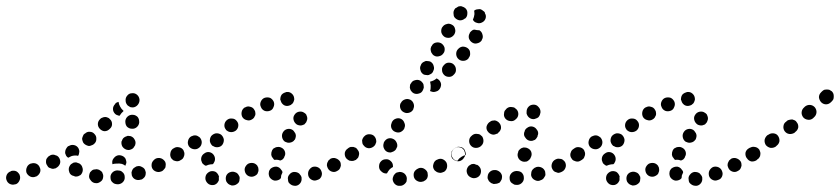

<svg xmlns="http://www.w3.org/2000/svg" viewBox="-42 -576 2721 622"><path d="M21 9Q25 1 22 -8Q21 -12 18 -15Q15 -19 11 -21Q7 -23 2 -23Q-2 -23 -6 -22L-7 -21Q-16 -18 -20 -10Q-24 -1 -21 7Q-18 16 -10 20Q-1 24 7 21H9Q17 18 21 9ZM357 13Q363 6 362 -3Q362 -8 360 -12Q358 -16 354 -19Q351 -22 347 -23Q342 -24 338 -24H337Q327 -23 321 -16Q315 -9 316 0Q316 5 318 9Q320 13 324 16Q327 19 332 20Q336 21 340 21H341Q351 20 357 13ZM283 13Q291 8 292 -1Q293 -6 292 -10Q291 -14 289 -18Q286 -22 282 -24Q279 -27 274 -27L273 -28Q269 -28 264 -27Q260 -27 256 -24Q253 -21 250 -18Q248 -14 247 -9Q245 0 251 7Q256 15 265 17H266Q275 19 283 13ZM422 2Q426 -1 428 -5Q430 -9 430 -13Q431 -18 429 -22Q427 -31 418 -35Q410 -40 401 -37H400Q396 -35 392 -32Q389 -30 387 -26Q385 -22 384 -17Q384 -13 385 -8Q388 1 396 5Q405 9 413 6H415Q419 5 422 2ZM82 -9Q85 -12 87 -16Q89 -20 89 -25Q89 -29 87 -33Q84 -42 75 -46Q67 -49 58 -46H57Q48 -42 45 -34Q41 -25 44 -16Q48 -8 56 -4Q65 0 74 -4H75Q79 -6 82 -9ZM202 -4Q207 -4 211 -5Q215 -7 219 -9Q222 -12 224 -16Q228 -25 225 -33Q223 -42 214 -47H213Q209 -49 205 -50Q200 -50 196 -49Q192 -47 188 -44Q185 -41 183 -37Q179 -29 182 -20Q184 -11 193 -7H194Q198 -5 202 -4ZM489 -27Q492 -30 494 -34Q495 -39 495 -43Q495 -48 493 -52Q488 -60 480 -63Q471 -66 462 -62L461 -61Q457 -59 455 -56Q452 -53 450 -48Q449 -44 449 -40Q449 -35 451 -31Q455 -23 464 -20Q473 -17 481 -21H482Q486 -23 489 -27ZM152 -45Q155 -53 151 -62Q149 -66 146 -69Q143 -72 138 -73Q134 -75 130 -75Q125 -75 121 -73L120 -72Q116 -71 113 -67Q110 -64 108 -60Q107 -56 107 -51Q107 -47 109 -43Q111 -39 114 -35Q117 -32 122 -31Q126 -29 130 -29Q135 -30 139 -31L140 -32Q148 -36 152 -45ZM322 -55Q323 -59 326 -63L327 -64Q332 -71 341 -73Q350 -74 358 -69Q362 -66 364 -63Q366 -59 367 -54Q368 -50 367 -47Q366 -43 364 -39Q359 -43 353 -45Q345 -47 336 -46H335Q328 -46 322 -44Q322 -44 322 -45Q322 -46 322 -46Q321 -51 322 -55ZM555 -73Q556 -82 551 -90Q549 -93 545 -96Q541 -98 537 -99Q532 -100 528 -99Q524 -98 520 -95H519Q511 -89 510 -80Q508 -71 513 -63Q516 -60 519 -57Q523 -55 528 -54Q532 -53 536 -54Q541 -55 544 -58H545Q553 -64 555 -73ZM169 -80Q169 -85 170 -89Q171 -93 174 -97Q176 -101 180 -103H181Q189 -108 198 -106Q207 -104 212 -96Q214 -92 215 -87Q215 -83 214 -79Q214 -77 213 -75Q212 -73 211 -71Q209 -72 207 -72Q198 -73 189 -70Q184 -68 179 -65Q177 -66 175 -68Q173 -70 172 -72Q170 -76 169 -80ZM354 -102Q359 -94 368 -91Q372 -90 376 -90Q381 -91 385 -93Q389 -95 391 -98Q394 -102 396 -106V-107Q399 -116 394 -124Q390 -132 381 -135Q376 -136 372 -136Q368 -135 364 -133Q360 -131 357 -128Q354 -124 353 -120L352 -119Q350 -110 354 -102ZM270 -125Q271 -135 264 -142Q258 -149 249 -149Q240 -150 233 -143H232Q228 -140 227 -136Q225 -132 224 -127Q224 -123 226 -118Q227 -114 230 -111Q233 -108 237 -106Q241 -104 246 -103Q250 -103 254 -105Q258 -106 262 -109L263 -110Q270 -116 270 -125ZM321 -174Q321 -184 314 -190Q311 -194 307 -195Q303 -197 299 -197Q294 -197 290 -195Q286 -194 283 -191L282 -190Q275 -183 275 -174Q275 -165 282 -158Q285 -155 289 -153Q293 -151 297 -151Q302 -151 306 -153Q310 -155 313 -158L314 -159Q321 -165 321 -174ZM365 -174Q366 -170 369 -166Q372 -163 376 -161Q380 -159 385 -159Q394 -158 401 -164Q408 -170 409 -179V-180Q409 -185 408 -189Q407 -193 404 -197Q401 -200 397 -202Q393 -204 389 -204Q379 -205 372 -199Q365 -193 364 -184V-183Q364 -178 365 -174ZM324 -223Q324 -232 331 -239V-240Q334 -242 336 -244Q339 -245 342 -246Q343 -238 347 -231Q351 -223 358 -217Q358 -217 358 -217Q358 -217 358 -216Q351 -210 346 -202Q346 -201 346 -201Q342 -201 338 -203Q334 -204 331 -207Q324 -214 324 -223ZM367 -241Q369 -237 372 -234Q376 -231 380 -229Q384 -228 389 -228Q398 -229 404 -236Q410 -243 410 -252V-253Q409 -263 402 -269Q395 -275 386 -274Q376 -274 370 -266Q364 -259 365 -250V-249Q365 -245 367 -241Z M931 17Q925 25 916 26Q911 26 907 25Q903 24 899 21Q896 19 893 15Q891 11 891 6Q889 -3 895 -10Q901 -18 910 -19Q915 -19 919 -18Q923 -17 927 -14Q929 -12 931 -9Q933 -7 934 -4Q935 -2 935 -1Q935 0 935 0Q935 0 935 1Q936 10 931 17ZM718 24Q722 23 726 20Q729 18 732 14Q734 10 734 5Q735 1 734 -3Q734 -4 734 -4Q733 -4 733 -5Q732 -7 731 -9Q727 -16 720 -18Q713 -21 706 -19Q697 -17 692 -9Q688 -1 690 8Q691 13 694 16Q697 20 701 22Q705 24 709 25Q714 25 718 24ZM652 23Q643 25 635 21Q627 16 624 7Q622 -2 626 -10Q631 -18 640 -21Q649 -23 657 -19Q661 -16 663 -13Q666 -9 667 -5Q667 -5 667 -5Q668 -5 668 -5Q667 -4 667 -3Q667 3 667 8Q667 9 666 10Q666 11 665 12Q661 20 652 23ZM847 9Q838 7 832 -1Q830 -4 829 -9Q828 -13 829 -18Q829 -22 832 -26Q834 -30 838 -32Q846 -37 855 -36Q864 -34 869 -26Q871 -24 872 -22Q873 -20 873 -17Q871 -13 869 -8Q868 -3 868 1Q867 2 866 3Q865 4 864 5Q856 10 847 9ZM994 3Q997 0 999 -4Q1001 -9 1001 -13Q1001 -17 999 -22Q996 -30 988 -34Q979 -38 970 -35Q966 -33 963 -30Q960 -27 958 -23Q956 -19 956 -14Q956 -10 957 -6Q960 3 969 7Q977 11 986 7Q990 6 994 3ZM785 -7Q789 -9 792 -13Q794 -17 795 -21Q796 -25 795 -30Q795 -34 792 -38Q792 -38 792 -39Q791 -39 791 -40Q791 -40 791 -40Q785 -47 777 -48Q768 -49 761 -45Q757 -42 755 -39Q752 -35 751 -31Q750 -26 751 -22Q752 -17 754 -14Q759 -6 768 -4Q777 -2 785 -7ZM1057 -27Q1060 -31 1061 -35Q1063 -39 1062 -44Q1062 -48 1060 -52Q1055 -60 1046 -63Q1038 -66 1029 -62Q1025 -59 1022 -56Q1020 -53 1018 -48Q1017 -44 1017 -40Q1018 -35 1020 -31Q1024 -23 1033 -20Q1042 -17 1050 -22Q1054 -24 1057 -27ZM610 -56Q609 -61 610 -65Q612 -74 620 -79Q628 -85 637 -83Q646 -81 651 -73Q656 -65 654 -56Q653 -52 651 -49Q650 -46 647 -44Q640 -44 633 -42Q629 -41 625 -39Q621 -40 618 -43Q615 -45 613 -48Q611 -52 610 -56ZM1111 -58Q1114 -61 1117 -65Q1119 -68 1120 -73Q1121 -77 1120 -82Q1119 -86 1116 -90Q1111 -97 1101 -99Q1092 -100 1085 -95Q1077 -90 1075 -81Q1074 -71 1079 -64Q1082 -60 1086 -58Q1089 -55 1094 -55Q1098 -54 1103 -55Q1107 -56 1111 -58ZM552 -65Q554 -69 555 -73Q556 -78 555 -82Q554 -86 552 -90Q546 -98 537 -99Q528 -101 520 -95Q512 -90 511 -81Q509 -72 515 -64Q517 -60 521 -58Q525 -56 529 -55Q533 -54 538 -55Q542 -56 546 -59Q550 -61 552 -65ZM837 -79Q837 -84 839 -87V-88Q841 -92 844 -95Q848 -97 852 -99Q856 -100 861 -100Q865 -100 869 -98Q878 -94 881 -85Q884 -76 879 -68V-67Q877 -63 874 -60Q870 -57 866 -56Q862 -57 859 -58Q853 -59 847 -58Q844 -60 842 -64Q839 -67 838 -70Q836 -75 837 -79ZM611 -110Q613 -119 608 -127Q606 -131 602 -133Q598 -136 594 -137Q590 -138 585 -137Q581 -136 577 -134Q569 -129 567 -119Q565 -110 570 -102Q575 -95 584 -93Q594 -91 601 -96Q609 -101 611 -110ZM638 -118Q637 -127 642 -135Q648 -142 657 -144Q666 -145 674 -140Q681 -134 683 -125Q684 -116 679 -108Q675 -102 668 -100Q661 -98 654 -100Q651 -101 648 -103Q648 -103 648 -103Q647 -103 647 -103Q640 -109 638 -118ZM872 -131Q874 -122 881 -117Q885 -115 889 -114Q894 -113 898 -114Q903 -115 906 -117Q910 -119 912 -123H913Q915 -127 916 -132Q917 -136 916 -140Q915 -145 912 -148Q910 -152 906 -155Q898 -160 889 -158Q880 -156 875 -148Q870 -140 872 -131ZM685 -172Q686 -181 693 -187Q700 -193 709 -192Q719 -192 725 -184Q731 -177 730 -168Q729 -159 722 -153Q715 -148 707 -148Q699 -148 693 -153Q692 -154 690 -155Q690 -155 690 -155Q690 -155 690 -156Q684 -163 685 -172ZM909 -188Q911 -179 919 -173Q922 -171 927 -170Q931 -169 936 -170Q940 -171 944 -173Q947 -176 950 -180Q952 -184 953 -188Q954 -192 953 -197Q952 -201 950 -205Q947 -209 943 -211Q936 -216 926 -214Q917 -212 912 -204Q907 -197 909 -188ZM741 -214Q739 -205 743 -197Q748 -189 757 -187Q766 -184 774 -189Q778 -191 781 -195Q783 -198 785 -203Q786 -207 785 -212Q785 -216 782 -220Q778 -228 769 -230Q760 -233 752 -228H751Q743 -223 741 -214ZM803 -247Q799 -238 803 -230Q806 -221 815 -217Q823 -214 832 -217Q841 -220 844 -229Q848 -237 845 -246Q841 -255 833 -259Q824 -262 815 -259Q807 -256 803 -247ZM867 -262Q868 -266 871 -270Q874 -273 878 -275Q882 -277 886 -278H887Q896 -279 903 -273Q910 -267 911 -258Q912 -253 910 -249Q909 -245 906 -241Q903 -238 900 -236Q896 -234 891 -233Q883 -232 877 -236Q870 -241 868 -248Q867 -250 867 -251Q867 -252 866 -252Q866 -253 866 -253Q866 -258 867 -262Z M1263 24Q1267 22 1270 19Q1273 16 1275 12Q1276 7 1276 3Q1276 -6 1269 -13Q1262 -19 1253 -19H1252Q1247 -18 1243 -17Q1239 -15 1236 -11Q1233 -8 1232 -4Q1230 0 1230 5Q1231 14 1237 20Q1244 27 1254 26H1255Q1259 26 1263 24ZM1336 8Q1340 5 1342 1Q1344 -4 1344 -8Q1344 -12 1343 -17Q1340 -25 1331 -30Q1323 -34 1314 -31L1313 -30Q1309 -29 1306 -26Q1302 -23 1300 -19Q1298 -15 1298 -10Q1298 -6 1299 -2Q1302 7 1311 11Q1319 15 1328 12H1329Q1333 10 1336 8ZM1193 -21Q1186 -27 1186 -36V-37Q1186 -47 1192 -53Q1198 -60 1208 -60Q1217 -61 1224 -54Q1231 -48 1231 -38V-37Q1231 -37 1231 -36Q1231 -36 1231 -35Q1225 -32 1220 -27Q1215 -21 1212 -15Q1211 -15 1210 -14Q1210 -14 1209 -14Q1200 -14 1193 -21ZM1406 -33Q1408 -42 1404 -50Q1399 -58 1390 -61Q1381 -63 1373 -58H1372Q1364 -53 1362 -44Q1359 -35 1364 -27Q1366 -23 1370 -21Q1373 -18 1378 -17Q1382 -16 1386 -16Q1391 -17 1395 -19H1396Q1404 -24 1406 -33ZM1461 -65Q1464 -68 1465 -73Q1465 -77 1464 -82Q1463 -86 1461 -90Q1458 -93 1455 -96Q1451 -98 1446 -99Q1442 -100 1438 -99Q1433 -98 1430 -95L1429 -94Q1421 -89 1420 -80Q1418 -71 1423 -63Q1429 -56 1438 -54Q1447 -52 1455 -58Q1459 -61 1461 -65ZM1118 -65Q1120 -69 1121 -74Q1122 -78 1121 -82Q1120 -87 1117 -90Q1115 -94 1111 -97Q1107 -99 1103 -100Q1098 -100 1094 -100Q1090 -99 1086 -96L1085 -95Q1081 -93 1079 -89Q1077 -85 1076 -81Q1075 -76 1076 -72Q1077 -68 1080 -64Q1085 -56 1094 -55Q1103 -53 1111 -59H1112Q1115 -62 1118 -65ZM1202 -95Q1206 -86 1215 -83Q1219 -82 1224 -82Q1228 -83 1232 -85Q1236 -87 1239 -90Q1242 -93 1243 -98H1244Q1247 -107 1242 -116Q1238 -124 1229 -127Q1221 -130 1212 -126Q1204 -121 1201 -113V-112Q1198 -103 1202 -95ZM1174 -108Q1176 -112 1177 -116Q1177 -121 1176 -125Q1175 -129 1172 -133Q1167 -140 1157 -141Q1148 -142 1141 -137L1140 -136Q1136 -133 1134 -129Q1132 -126 1131 -121Q1131 -117 1132 -112Q1133 -108 1136 -105Q1142 -97 1151 -96Q1160 -95 1168 -101Q1172 -104 1174 -108ZM1226 -161Q1230 -152 1238 -149Q1247 -145 1255 -148Q1264 -152 1268 -160V-161Q1272 -170 1268 -178Q1265 -187 1257 -191Q1248 -195 1239 -191Q1231 -188 1227 -179V-178Q1223 -170 1226 -161ZM1256 -242Q1252 -234 1255 -225Q1258 -216 1267 -212Q1275 -208 1284 -211Q1293 -214 1297 -222V-223Q1301 -232 1298 -240Q1295 -249 1287 -253Q1278 -257 1270 -254Q1261 -251 1257 -243ZM1286 -296Q1285 -292 1287 -287Q1288 -283 1291 -280Q1294 -276 1298 -274Q1306 -270 1315 -273Q1324 -275 1328 -284Q1330 -288 1331 -293Q1331 -297 1330 -302Q1329 -306 1326 -309Q1323 -313 1319 -315Q1311 -319 1302 -316Q1293 -314 1289 -305H1288Q1286 -301 1286 -296ZM1370 -320Q1371 -321 1372 -322Q1374 -321 1376 -320Q1378 -319 1380 -317Q1387 -310 1387 -301Q1386 -291 1380 -285L1379 -284Q1376 -281 1372 -280Q1367 -278 1363 -278Q1360 -278 1357 -279Q1354 -280 1351 -281Q1353 -286 1353 -290Q1354 -299 1352 -308Q1351 -310 1351 -311Q1352 -311 1353 -312Q1362 -314 1370 -320ZM1435 -351Q1435 -360 1428 -367Q1422 -373 1412 -373Q1403 -373 1397 -366L1396 -365Q1389 -358 1390 -349Q1390 -340 1397 -333Q1403 -327 1413 -327Q1422 -327 1428 -334L1429 -335Q1436 -342 1435 -351ZM1320 -349Q1322 -340 1330 -335Q1334 -333 1339 -333Q1343 -332 1347 -333Q1352 -335 1355 -337Q1359 -340 1361 -344V-345Q1366 -353 1363 -362Q1361 -371 1353 -376Q1349 -378 1344 -378Q1340 -379 1336 -378Q1331 -376 1328 -374Q1324 -371 1322 -367V-366Q1317 -358 1320 -349ZM1481 -404Q1481 -414 1473 -420Q1466 -425 1457 -425Q1448 -424 1442 -417L1441 -416Q1435 -409 1436 -399Q1437 -390 1444 -384Q1451 -378 1461 -379Q1470 -380 1476 -387V-388Q1482 -395 1481 -404ZM1357 -427H1356Q1354 -423 1353 -418Q1353 -414 1354 -410Q1355 -405 1358 -402Q1360 -398 1364 -396Q1372 -391 1381 -394Q1390 -396 1395 -404V-405H1396Q1400 -413 1398 -422Q1395 -431 1387 -436Q1379 -440 1370 -438Q1361 -436 1357 -428ZM1521 -464Q1519 -473 1511 -478Q1511 -478 1511 -478Q1511 -478 1510 -478Q1503 -478 1495 -480Q1490 -480 1487 -477Q1483 -474 1480 -470V-469Q1475 -461 1477 -452Q1480 -443 1488 -438Q1496 -433 1505 -436Q1514 -438 1519 -446V-447Q1524 -455 1521 -464ZM1388 -470Q1391 -461 1399 -456Q1407 -452 1416 -454Q1425 -457 1430 -465Q1435 -474 1432 -483Q1430 -492 1422 -496Q1413 -501 1405 -498Q1396 -496 1391 -488L1390 -487Q1386 -479 1388 -470ZM1507 -546Q1511 -547 1515 -546Q1520 -544 1523 -541Q1527 -539 1529 -535Q1529 -534 1529 -533Q1534 -525 1531 -516Q1528 -507 1519 -503Q1511 -499 1503 -502Q1494 -504 1490 -512Q1490 -512 1490 -512Q1494 -521 1495 -530Q1495 -536 1494 -541Q1495 -542 1496 -543Q1497 -543 1498 -544Q1502 -546 1507 -546ZM1429 -543Q1427 -539 1427 -534Q1427 -530 1428 -525Q1429 -521 1432 -518Q1439 -511 1448 -510Q1457 -510 1464 -516Q1464 -516 1465 -516Q1472 -522 1472 -532Q1473 -541 1467 -548Q1464 -551 1460 -553Q1456 -555 1452 -556Q1447 -556 1443 -555Q1439 -553 1435 -550Q1435 -550 1434 -550Q1431 -547 1429 -543Z M1650 15Q1656 8 1655 -1Q1655 -6 1653 -10Q1651 -14 1648 -17Q1644 -20 1640 -21Q1636 -22 1631 -22H1630Q1620 -21 1614 -14Q1608 -7 1609 2Q1609 7 1611 11Q1613 15 1616 17Q1620 20 1624 22Q1628 23 1633 23H1635Q1644 22 1650 15ZM1568 19Q1572 18 1576 16Q1579 13 1581 9Q1584 5 1584 1Q1586 -8 1580 -16Q1574 -23 1565 -25H1563Q1554 -26 1547 -21Q1539 -15 1538 -6Q1537 -1 1538 3Q1540 7 1542 11Q1545 14 1549 17Q1553 19 1557 20H1559Q1563 20 1568 19ZM1717 4Q1720 1 1722 -3Q1725 -6 1725 -11Q1725 -15 1724 -20Q1721 -29 1713 -33Q1705 -37 1696 -35L1694 -34Q1690 -33 1687 -30Q1683 -27 1681 -23Q1679 -19 1679 -15Q1678 -10 1679 -6Q1682 3 1690 7Q1699 12 1707 9L1709 8Q1713 7 1717 4ZM1501 0Q1510 -3 1514 -11Q1518 -20 1515 -29Q1512 -37 1504 -42H1502Q1498 -44 1494 -45Q1489 -45 1485 -44Q1481 -42 1477 -39Q1474 -36 1472 -32Q1468 -24 1471 -15Q1474 -6 1482 -2L1484 -1Q1492 3 1501 0ZM1790 -33Q1793 -41 1789 -50Q1787 -54 1783 -57Q1780 -60 1776 -61Q1771 -62 1767 -62Q1763 -62 1759 -60L1757 -59Q1749 -55 1746 -46Q1743 -37 1747 -29Q1749 -25 1752 -22Q1755 -19 1760 -18Q1764 -16 1768 -16Q1773 -17 1777 -19L1779 -20Q1787 -24 1790 -33ZM1636 -67Q1639 -58 1648 -54Q1652 -52 1656 -52Q1661 -52 1665 -53Q1669 -55 1672 -58Q1676 -61 1677 -65L1678 -67Q1682 -75 1679 -84Q1676 -92 1667 -96Q1663 -98 1659 -98Q1654 -99 1650 -97Q1646 -96 1643 -93Q1639 -90 1637 -86V-84Q1633 -75 1636 -67ZM1852 -72Q1853 -81 1848 -89Q1843 -97 1833 -98Q1824 -100 1817 -94L1815 -93Q1812 -91 1809 -87Q1807 -83 1806 -79Q1805 -74 1806 -70Q1807 -66 1810 -62Q1812 -58 1816 -56Q1820 -54 1824 -53Q1829 -52 1833 -53Q1837 -54 1841 -57L1843 -58Q1850 -63 1852 -72ZM1421 -72Q1420 -77 1421 -81Q1422 -85 1424 -89Q1426 -93 1430 -95L1432 -96Q1439 -102 1448 -100Q1458 -99 1463 -91Q1465 -87 1466 -83Q1467 -79 1467 -74Q1459 -72 1453 -68Q1446 -64 1441 -57Q1440 -56 1440 -55Q1435 -55 1431 -58Q1427 -60 1425 -64Q1422 -68 1421 -72ZM1524 -117Q1525 -126 1520 -134Q1517 -137 1513 -140Q1509 -142 1505 -142Q1500 -143 1496 -142Q1492 -141 1488 -138L1487 -137Q1479 -131 1478 -122Q1477 -113 1482 -106Q1488 -98 1497 -97Q1506 -96 1514 -101L1515 -102Q1523 -108 1524 -117ZM1656 -147V-146Q1654 -137 1660 -130Q1665 -122 1674 -120Q1678 -119 1683 -120Q1687 -121 1691 -123Q1695 -126 1697 -130Q1700 -133 1700 -138L1701 -140Q1703 -149 1697 -156Q1692 -164 1683 -166Q1674 -168 1666 -162Q1658 -157 1657 -148ZM1581 -160Q1582 -170 1576 -177Q1573 -181 1569 -183Q1566 -185 1561 -186Q1557 -186 1552 -185Q1548 -184 1545 -181L1543 -180Q1536 -174 1534 -165Q1533 -156 1539 -149Q1542 -145 1546 -143Q1549 -141 1554 -140Q1558 -139 1563 -141Q1567 -142 1571 -144L1572 -146Q1579 -151 1581 -160ZM1637 -204Q1638 -214 1632 -221Q1629 -224 1625 -227Q1621 -229 1617 -229Q1613 -230 1608 -229Q1604 -228 1600 -225L1599 -224Q1596 -221 1593 -217Q1591 -213 1591 -209Q1590 -204 1591 -200Q1592 -196 1595 -192Q1601 -185 1610 -184Q1620 -182 1627 -188L1628 -189Q1636 -195 1637 -204ZM1665 -205Q1667 -200 1670 -197Q1673 -194 1677 -192Q1681 -190 1686 -190Q1690 -190 1694 -192Q1698 -193 1702 -196Q1705 -199 1707 -204Q1708 -208 1709 -212V-214Q1709 -223 1702 -230Q1696 -237 1687 -237Q1677 -237 1671 -231Q1664 -224 1664 -215V-213Q1663 -209 1665 -205Z M2229 17Q2223 25 2214 26Q2209 26 2205 25Q2201 24 2197 21Q2194 19 2191 15Q2189 11 2189 6Q2187 -3 2193 -10Q2199 -18 2208 -19Q2213 -19 2217 -18Q2221 -17 2225 -14Q2227 -12 2229 -9Q2231 -7 2232 -4Q2233 -2 2233 -1Q2233 0 2233 0Q2233 0 2233 1Q2234 10 2229 17ZM2016 24Q2020 23 2024 20Q2027 18 2030 14Q2032 10 2032 5Q2033 1 2032 -3Q2032 -4 2032 -4Q2031 -4 2031 -5Q2030 -7 2029 -9Q2025 -16 2018 -18Q2011 -21 2004 -19Q1995 -17 1990 -9Q1986 -1 1988 8Q1989 13 1992 16Q1995 20 1999 22Q2003 24 2007 25Q2012 25 2016 24ZM1950 23Q1941 25 1933 21Q1925 16 1922 7Q1920 -2 1924 -10Q1929 -18 1938 -21Q1947 -23 1955 -19Q1959 -16 1961 -13Q1964 -9 1965 -5Q1965 -5 1965 -5Q1966 -5 1966 -5Q1965 -4 1965 -3Q1965 3 1965 8Q1965 9 1964 10Q1964 11 1963 12Q1959 20 1950 23ZM2145 9Q2136 7 2130 -1Q2128 -4 2127 -9Q2126 -13 2127 -18Q2127 -22 2130 -26Q2132 -30 2136 -32Q2144 -37 2153 -36Q2162 -34 2167 -26Q2169 -24 2170 -22Q2171 -20 2171 -17Q2169 -13 2167 -8Q2166 -3 2166 1Q2165 2 2164 3Q2163 4 2162 5Q2154 10 2145 9ZM2292 3Q2295 0 2297 -4Q2299 -9 2299 -13Q2299 -17 2297 -22Q2294 -30 2286 -34Q2277 -38 2268 -35Q2264 -33 2261 -30Q2258 -27 2256 -23Q2254 -19 2254 -14Q2254 -10 2255 -6Q2258 3 2267 7Q2275 11 2284 7Q2288 6 2292 3ZM2083 -7Q2087 -9 2090 -13Q2092 -17 2093 -21Q2094 -25 2093 -30Q2093 -34 2090 -38Q2090 -38 2090 -39Q2089 -39 2089 -40Q2089 -40 2089 -40Q2083 -47 2075 -48Q2066 -49 2059 -45Q2055 -42 2053 -39Q2050 -35 2049 -31Q2048 -26 2049 -22Q2050 -17 2052 -14Q2057 -6 2066 -4Q2075 -2 2083 -7ZM2355 -27Q2358 -31 2359 -35Q2361 -39 2360 -44Q2360 -48 2358 -52Q2353 -60 2344 -63Q2336 -66 2327 -62Q2323 -59 2320 -56Q2318 -53 2316 -48Q2315 -44 2315 -40Q2316 -35 2318 -31Q2322 -23 2331 -20Q2340 -17 2348 -22Q2352 -24 2355 -27ZM1908 -56Q1907 -61 1908 -65Q1910 -74 1918 -79Q1926 -85 1935 -83Q1944 -81 1949 -73Q1954 -65 1952 -56Q1951 -52 1949 -49Q1948 -46 1945 -44Q1938 -44 1931 -42Q1927 -41 1923 -39Q1919 -40 1916 -43Q1913 -45 1911 -48Q1909 -52 1908 -56ZM2409 -58Q2412 -61 2415 -65Q2417 -68 2418 -73Q2419 -77 2418 -82Q2417 -86 2414 -90Q2409 -97 2399 -99Q2390 -100 2383 -95Q2375 -90 2373 -81Q2372 -71 2377 -64Q2380 -60 2384 -58Q2387 -55 2392 -55Q2396 -54 2401 -55Q2405 -56 2409 -58ZM1850 -65Q1852 -69 1853 -73Q1854 -78 1853 -82Q1852 -86 1850 -90Q1844 -98 1835 -99Q1826 -101 1818 -95Q1810 -90 1809 -81Q1807 -72 1813 -64Q1815 -60 1819 -58Q1823 -56 1827 -55Q1831 -54 1836 -55Q1840 -56 1844 -59Q1848 -61 1850 -65ZM2135 -79Q2135 -84 2137 -87V-88Q2139 -92 2142 -95Q2146 -97 2150 -99Q2154 -100 2159 -100Q2163 -100 2167 -98Q2176 -94 2179 -85Q2182 -76 2177 -68V-67Q2175 -63 2172 -60Q2168 -57 2164 -56Q2160 -57 2157 -58Q2151 -59 2145 -58Q2142 -60 2140 -64Q2137 -67 2136 -70Q2134 -75 2135 -79ZM1909 -110Q1911 -119 1906 -127Q1904 -131 1900 -133Q1896 -136 1892 -137Q1888 -138 1883 -137Q1879 -136 1875 -134Q1867 -129 1865 -119Q1863 -110 1868 -102Q1873 -95 1882 -93Q1892 -91 1899 -96Q1907 -101 1909 -110ZM1936 -118Q1935 -127 1940 -135Q1946 -142 1955 -144Q1964 -145 1972 -140Q1979 -134 1981 -125Q1982 -116 1977 -108Q1973 -102 1966 -100Q1959 -98 1952 -100Q1949 -101 1946 -103Q1946 -103 1946 -103Q1945 -103 1945 -103Q1938 -109 1936 -118ZM2170 -131Q2172 -122 2179 -117Q2183 -115 2187 -114Q2192 -113 2196 -114Q2201 -115 2204 -117Q2208 -119 2210 -123H2211Q2213 -127 2214 -132Q2215 -136 2214 -140Q2213 -145 2210 -148Q2208 -152 2204 -155Q2196 -160 2187 -158Q2178 -156 2173 -148Q2168 -140 2170 -131ZM1983 -172Q1984 -181 1991 -187Q1998 -193 2007 -192Q2017 -192 2023 -184Q2029 -177 2028 -168Q2027 -159 2020 -153Q2013 -148 2005 -148Q1997 -148 1991 -153Q1990 -154 1988 -155Q1988 -155 1988 -155Q1988 -155 1988 -156Q1982 -163 1983 -172ZM2207 -188Q2209 -179 2217 -173Q2220 -171 2225 -170Q2229 -169 2234 -170Q2238 -171 2242 -173Q2245 -176 2248 -180Q2250 -184 2251 -188Q2252 -192 2251 -197Q2250 -201 2248 -205Q2245 -209 2241 -211Q2234 -216 2224 -214Q2215 -212 2210 -204Q2205 -197 2207 -188ZM2039 -214Q2037 -205 2041 -197Q2046 -189 2055 -187Q2064 -184 2072 -189Q2076 -191 2079 -195Q2081 -198 2083 -203Q2084 -207 2083 -212Q2083 -216 2080 -220Q2076 -228 2067 -230Q2058 -233 2050 -228H2049Q2041 -223 2039 -214ZM2101 -247Q2097 -238 2101 -230Q2104 -221 2113 -217Q2121 -214 2130 -217Q2139 -220 2142 -229Q2146 -237 2143 -246Q2139 -255 2131 -259Q2122 -262 2113 -259Q2105 -256 2101 -247ZM2165 -262Q2166 -266 2169 -270Q2172 -273 2176 -275Q2180 -277 2184 -278H2185Q2194 -279 2201 -273Q2208 -267 2209 -258Q2210 -253 2208 -249Q2207 -245 2204 -241Q2201 -238 2198 -236Q2194 -234 2189 -233Q2181 -232 2175 -236Q2168 -241 2166 -248Q2165 -250 2165 -251Q2165 -252 2164 -252Q2164 -253 2164 -253Q2164 -258 2165 -262Z M2418 -66Q2421 -70 2421 -74Q2422 -79 2421 -83Q2420 -87 2418 -91Q2412 -99 2403 -100Q2394 -102 2386 -96L2383 -94Q2379 -91 2377 -88Q2375 -84 2374 -79Q2373 -75 2374 -71Q2375 -66 2378 -63Q2383 -55 2392 -53Q2401 -52 2409 -57L2412 -60Q2416 -62 2418 -66ZM2483 -118Q2484 -127 2479 -135Q2474 -143 2464 -144Q2455 -145 2448 -140L2444 -138Q2437 -132 2435 -123Q2434 -114 2439 -106Q2445 -99 2454 -97Q2463 -96 2471 -101L2474 -104Q2481 -109 2483 -118ZM2544 -163Q2545 -173 2539 -180Q2537 -184 2533 -186Q2529 -188 2525 -189Q2520 -189 2516 -188Q2511 -187 2508 -185L2505 -182Q2497 -177 2496 -167Q2495 -158 2500 -151Q2506 -143 2515 -142Q2524 -141 2532 -146L2535 -149Q2542 -154 2544 -163ZM2603 -211Q2604 -220 2598 -228Q2592 -235 2583 -236Q2574 -237 2566 -231L2563 -228Q2556 -222 2555 -213Q2554 -204 2560 -196Q2566 -189 2576 -188Q2585 -187 2592 -193L2595 -196Q2602 -202 2603 -211ZM2658 -255Q2659 -259 2659 -264Q2659 -268 2658 -272Q2656 -277 2653 -280Q2649 -283 2645 -285Q2641 -286 2637 -286Q2632 -286 2628 -285Q2624 -283 2621 -280L2618 -277Q2611 -270 2611 -261Q2612 -252 2618 -245Q2625 -238 2634 -238Q2643 -238 2650 -245L2653 -248Q2656 -251 2658 -255Z"/></svg>

Font: FRB American Cursive Dotted Extrabold
Style: Bold Italic
Weight: 800
Italic angle: -25°
Version: Version 2.0;Modular Font Editor K font №1